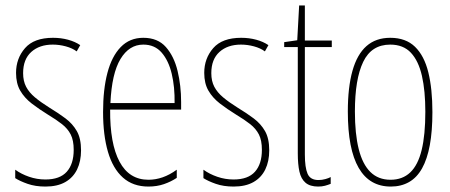

<svg xmlns="http://www.w3.org/2000/svg" viewBox="-20 -676 1656 706"><path d="M278 -123Q278 -83 263.5 -53Q249 -23 220 -6.5Q191 10 147 10Q110 10 81.5 0Q53 -10 36 -21V-52Q58 -36 87 -26Q116 -16 147 -16Q200 -16 225.5 -44.5Q251 -73 251 -125Q251 -160 240 -181.5Q229 -203 208 -219.5Q187 -236 157 -254Q123 -275 96.5 -295.5Q70 -316 54.5 -342.5Q39 -369 39 -408Q39 -461 72 -499Q105 -537 175 -537Q204 -537 230 -530Q256 -523 275 -510L262 -487Q246 -499 222 -505.5Q198 -512 174 -512Q125 -512 95 -485Q65 -458 65 -407Q65 -378 76 -357Q87 -336 108.5 -318Q130 -300 162 -280Q195 -260 221 -240.5Q247 -221 262.5 -194Q278 -167 278 -123Z M507 -537Q560 -537 590 -503Q620 -469 633 -415Q646 -361 646 -301V-273H385Q384 -148 419.5 -81.5Q455 -15 526 -15Q552 -15 578 -24Q604 -33 630 -52V-22Q609 -8 583 1Q557 10 526 10Q469 10 432 -23Q395 -56 377 -117.5Q359 -179 359 -264Q359 -347 375 -408Q391 -469 424 -503Q457 -537 507 -537ZM507 -512Q455 -512 423 -459Q391 -406 386 -297H622Q623 -356 611.5 -404.5Q600 -453 574.5 -482.5Q549 -512 507 -512Z M970 -123Q970 -83 955.5 -53Q941 -23 912 -6.5Q883 10 839 10Q802 10 773.5 0Q745 -10 728 -21V-52Q750 -36 779 -26Q808 -16 839 -16Q892 -16 917.5 -44.5Q943 -73 943 -125Q943 -160 932 -181.5Q921 -203 900 -219.5Q879 -236 849 -254Q815 -275 788.5 -295.5Q762 -316 746.5 -342.5Q731 -369 731 -408Q731 -461 764 -499Q797 -537 867 -537Q896 -537 922 -530Q948 -523 967 -510L954 -487Q938 -499 914 -505.5Q890 -512 866 -512Q817 -512 787 -485Q757 -458 757 -407Q757 -378 768 -357Q779 -336 800.5 -318Q822 -300 854 -280Q887 -260 913 -240.5Q939 -221 954.5 -194Q970 -167 970 -123Z M1151 -14Q1164 -14 1176.5 -17.5Q1189 -21 1196 -25V0Q1186 4 1175 7Q1164 10 1150 10Q1120 10 1103.5 -4Q1087 -18 1081 -45Q1075 -72 1075 -112V-503H1025V-521L1073 -528L1080 -656H1101V-527H1200V-503H1101V-108Q1101 -60 1111 -37Q1121 -14 1151 -14Z M1570 -264Q1570 -194 1560.5 -142.5Q1551 -91 1532 -57Q1513 -23 1484 -6.5Q1455 10 1417 10Q1378 10 1348.5 -7Q1319 -24 1299 -58.5Q1279 -93 1269 -144.5Q1259 -196 1259 -266Q1259 -355 1276 -415.5Q1293 -476 1327.5 -506.5Q1362 -537 1415 -537Q1472 -537 1506 -504Q1540 -471 1555 -410Q1570 -349 1570 -264ZM1285 -266Q1285 -184 1299 -128Q1313 -72 1342 -43.5Q1371 -15 1416 -15Q1460 -15 1488.5 -42Q1517 -69 1530.5 -124.5Q1544 -180 1544 -265Q1544 -342 1531.5 -397Q1519 -452 1491 -482Q1463 -512 1415 -512Q1346 -512 1315.5 -448.5Q1285 -385 1285 -266Z"/></svg>

Font: Noto Sans Khmer ExtraCondensed Thin
Style: Regular
Weight: 250
Width: 2
Designer: Danh Hong and the Monotype Design Team
Foundry: Monotype Imaging Inc.
Version: Version 2.004